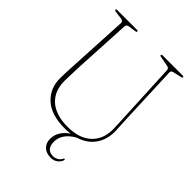

<svg xmlns="http://www.w3.org/2000/svg" viewBox="-253 -820 1136 1136"><g transform="rotate(45 315.5 -252.0)"><path d="M522 -284 504 -657.5Q503.5 -665 499.2 -669.2Q495 -673.5 483 -676L424.5 -687Q415 -688 415 -694Q415 -700 423.5 -700H592.5Q601 -700 601 -694Q601 -688 589.5 -686.5L540 -675Q522.5 -672 523.5 -656.5L538.5 -286.5Q539.5 -261 541 -236.2Q542.5 -211.5 543.5 -185.5Q545 -118.5 511 -68.2Q477 -18 409 3Q330 47 330 117.5Q330 148.5 345.2 164.5Q360.5 180.5 386 180.5Q402.5 180.5 417.8 172Q433 163.5 440.5 148Q442.5 142.5 446.5 142.5Q451 142.5 450.5 149.5Q447 166 429 181.2Q411 196.5 382.5 196.5Q346 196.5 324 175.5Q302 154.5 302 119.5Q302 56.5 366 12Q344 15 320 15Q204.5 15 146.5 -39.8Q88.5 -94.5 90.5 -180Q90.5 -196 91.5 -220.5Q92.5 -245 93.8 -270.2Q95 -295.5 96 -313L114.5 -660Q115.5 -677.5 96 -680.5L45 -687Q35 -688.5 35 -694Q35 -700 43.5 -700H210Q218.5 -700 218.5 -694Q218.5 -688.5 208.5 -687L161.5 -680.5Q143.5 -677.5 143 -660L124.5 -317.5Q122.5 -278 121.8 -246Q121 -214 120 -189Q118.5 -100 172 -51.8Q225.5 -3.5 325.5 -3.5Q422.5 -3.5 475.5 -53.2Q528.5 -103 526 -188.5Q525.5 -217 524.2 -240.8Q523 -264.5 522 -284Z"/></g></svg>

Font: Fraunces 144pt S050 Thin
Style: Regular
Weight: 100
Version: Version 1.000; ttfautohint (v1.8.3)